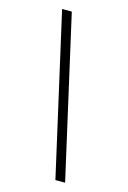

<svg xmlns="http://www.w3.org/2000/svg" viewBox="-116 -792 578 868"><g transform="rotate(15 172.5 -358.5)"><path d="M108.7 -736H63.3Q106.3 -546 148.8 -358.5Q191.3 -171 234.3 19H279.7Q236.7 -171 194.2 -358.5Q151.7 -546 108.7 -736Z"/></g></svg>

Font: Josefin Slab Thin
Style: Italic
Weight: 100
Italic angle: -12°
Designer: Santiago Orozco
Foundry: Typemade
Version: Version 2.000